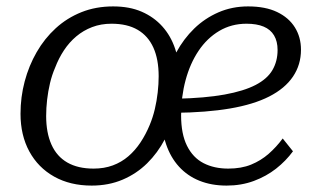

<svg xmlns="http://www.w3.org/2000/svg" viewBox="-20 -567 993 599"><path d="M687 12Q640 12 602.5 -3Q565 -18 538.5 -47Q512 -76 498 -117.5Q484 -159 484 -211Q484 -263 495.5 -312Q507 -361 530 -403.5Q553 -446 586 -478Q619 -510 661.5 -528.5Q704 -547 754 -547Q808 -547 844.5 -529.5Q881 -512 900 -481.5Q919 -451 919 -412Q919 -365 894 -328Q869 -291 820 -266Q771 -241 697.5 -228.5Q624 -216 525 -215L531 -259Q620 -261 680.5 -272Q741 -283 777.5 -302Q814 -321 830 -348.5Q846 -376 846 -411Q846 -438 835 -456.5Q824 -475 802.5 -484Q781 -493 749 -493Q702 -493 664 -470.5Q626 -448 599.5 -408.5Q573 -369 559 -317Q545 -265 545 -207Q545 -149 563.5 -112Q582 -75 615 -58Q648 -41 692 -41Q733 -41 763.5 -53.5Q794 -66 818 -87Q842 -108 862 -135L894 -95Q872 -65 841.5 -41Q811 -17 772 -2.5Q733 12 687 12ZM333 -547Q384 -547 422 -530.5Q460 -514 486.5 -484.5Q513 -455 526.5 -414.5Q540 -374 540 -326Q540 -274 528.5 -225Q517 -176 494.5 -133Q472 -90 439 -57.5Q406 -25 362.5 -6.5Q319 12 266 12Q199 12 149 -16Q99 -44 71.5 -94.5Q44 -145 44 -212Q44 -264 57 -313Q70 -362 94.5 -404.5Q119 -447 154 -479Q189 -511 234 -529Q279 -547 333 -547ZM152 -356Q142 -333 136 -307.5Q130 -282 127 -256Q124 -230 124 -205Q124 -153 140.5 -116Q157 -79 190 -60Q223 -41 272 -41Q305 -41 332 -51Q359 -61 380.5 -79.5Q402 -98 418.5 -123Q435 -148 447 -177Q457 -201 463 -226.5Q469 -252 472 -278.5Q475 -305 475 -329Q475 -382 458.5 -418.5Q442 -455 409.5 -474Q377 -493 328 -493Q295 -493 267.5 -482.5Q240 -472 218 -453.5Q196 -435 179.5 -410Q163 -385 152 -356Z"/></svg>

Font: Roboto Serif 20pt Light
Style: Italic
Weight: 300
Italic angle: -10°
Version: Version 1.007